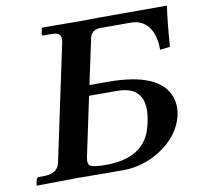

<svg xmlns="http://www.w3.org/2000/svg" viewBox="-74 -724 834 803"><g transform="rotate(-10 343.0 -322.5)"><path d="M299.3 -331.1 246.6 -82Q239.7 -50.8 253.4 -42.5Q269 -34.2 318.4 -34.2Q477.1 -34.2 513.7 -150.4Q517.6 -163.1 521 -178.2Q547.4 -302.7 462.9 -325.7Q441.9 -331.1 415.5 -331.1ZM649.9 -188Q631.3 -102.5 543 -45.9Q470.2 -0.5 389.2 0H306.2L190.4 -1L20 1L18.1 -1L22.9 -23.9Q25.9 -31.7 32.2 -33.2H59.1Q112.8 -34.7 122.6 -77.1L227.1 -568.8Q234.4 -602.5 212.4 -609.9Q201.7 -613.3 185.1 -612.8H155.3Q148.4 -613.8 148.9 -620.1L154.3 -645L158.2 -646L324.2 -645L399.4 -646H685.5Q674.8 -573.2 668 -474.1L625.5 -469.2Q625.5 -560.5 571.8 -590.8Q550.8 -602.1 524.9 -602.1H393.1Q357.4 -600.6 350.1 -568.8L308.6 -375H387.7Q606.4 -375 646 -264.2Q658.2 -228 649.9 -188Z"/></g></svg>

Font: Linux Libertine Slanted O
Style: Bold Slanted
Weight: 700
Designer: Philipp H. Poll
Foundry: Philipp H. Poll
Version: Version 5.0.0